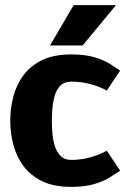

<svg xmlns="http://www.w3.org/2000/svg" viewBox="-20 -720 498 748"><path d="M257 8Q190 8 144.5 -14Q99 -36 71.5 -73Q44 -110 32 -156Q20 -202 20 -250Q20 -298 32 -344Q44 -390 71.5 -427Q99 -464 144.5 -486Q190 -508 258 -508Q311 -508 348 -497Q385 -486 408.5 -471Q432 -456 448 -445L396 -367Q370 -382 333.5 -392Q297 -402 258 -402Q231 -402 215.5 -386.5Q200 -371 193 -346.5Q186 -322 184 -296Q182 -270 182 -250Q182 -229 184 -203Q186 -177 193 -153Q200 -129 215.5 -113Q231 -97 258 -97Q297 -97 333.5 -107.5Q370 -118 396 -133L448 -55Q432 -44 408 -29Q384 -14 347.5 -3Q311 8 258 8H257ZM432 -700 302 -543H175L267 -700Z"/></svg>

Font: Epunda Sans ExtraBold
Style: Regular
Weight: 800
Designer: Simon Atzbach
Foundry: typofactur
Version: Version 2.204; ttfautohint (v1.8.4.7-5d5b)